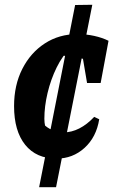

<svg xmlns="http://www.w3.org/2000/svg" viewBox="-20 -653 505 805"><path d="M215 132H144L295 -632L367 -633ZM217 12Q132 12 85.5 -46Q39 -104 39 -208Q39 -296 73.5 -364Q108 -432 168 -471Q228 -510 305 -510Q341 -510 375 -502.5Q409 -495 435 -482L389 -385Q312 -420 209 -421L276 -452Q242 -420 217.5 -370Q193 -320 179.5 -263.5Q166 -207 166 -155Q166 -139 169.5 -123Q173 -107 180 -94L160 -135Q177 -117 199.5 -107.5Q222 -98 247 -98Q280 -98 312.5 -114.5Q345 -131 375 -163L396 -153Q384 -78 334.5 -33Q285 12 217 12ZM345 -305 315 -482H435L402 -305Z"/></svg>

Font: Piazzolla Thin ExtraBold
Style: Italic
Weight: 800
Italic angle: -11.3°
Version: Version 2.005